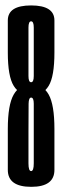

<svg xmlns="http://www.w3.org/2000/svg" viewBox="-20 -700 238 725"><path d="M98 5.5Q185.5 5.5 185.5 -58.5Q185.5 -122.5 185.5 -213Q185.5 -304.5 163.8 -343Q142 -381.5 98 -381.5Q54 -381.5 31.8 -343Q9.5 -304.5 9.5 -213Q9.5 -122.5 9.5 -58.5Q9.5 5.5 98 5.5ZM97.5 -54Q87.5 -54 87.5 -83.2Q87.5 -112.5 87.5 -200Q87.5 -285.5 88 -308.5Q88.5 -331.5 97.5 -331.5Q107.5 -331.5 107.5 -308.5Q107.5 -285.5 107.5 -200Q107.5 -112.5 107.5 -83.2Q107.5 -54 97.5 -54ZM98 -340Q142 -340 163.8 -375.8Q185.5 -411.5 185.5 -501.5Q185.5 -566 185.5 -622.8Q185.5 -679.5 97.5 -679.5Q9.5 -679.5 9.5 -622.8Q9.5 -566 9.5 -501.5Q9.5 -411.5 31.8 -375.8Q54 -340 98 -340ZM97.5 -389.5Q87.5 -389.5 87.5 -413.2Q87.5 -437 87.5 -512.5Q87.5 -572 87.5 -595.8Q87.5 -619.5 97.5 -619.5Q107.5 -619.5 107.5 -595.8Q107.5 -572 107.5 -512.5Q107.5 -437 107.5 -413.2Q107.5 -389.5 97.5 -389.5Z"/></svg>

Font: Anybody UltraCondensed
Style: Regular
Weight: 400
Width: 1
Version: Version 1.113;gftools[0.9.25]